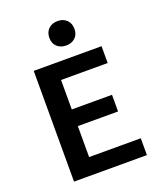

<svg xmlns="http://www.w3.org/2000/svg" viewBox="-157 -973 899 1072"><g transform="rotate(-20 292.0 -437.0)"><path d="M240 -801Q240 -834 260.5 -854Q281 -874 315 -874Q348 -874 368.5 -854Q389 -834 389 -801Q389 -768 368.5 -748.5Q348 -729 315 -729Q281 -729 260.5 -748.5Q240 -768 240 -801ZM528 -100V0H95V-658H498V-558H221V-383H460V-284H221V-100Z"/></g></svg>

Font: Ysabeau SC
Style: Bold
Weight: 700
Designer: Christian Thalmann (Catharsis Fonts)
Version: Version 0.003